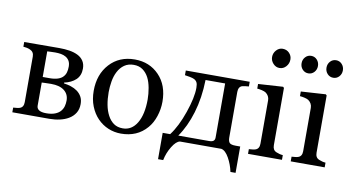

<svg xmlns="http://www.w3.org/2000/svg" viewBox="-83 -948 2369 1297"><g transform="rotate(10 1101.5 -299.5)"><path d="M383.3 -141.6Q383.3 -184.6 351.6 -209.5Q319.8 -234.4 260.7 -234.4Q234.9 -234.4 220 -233.4Q205.1 -232.4 196.8 -232.4V-73.2Q196.8 -54.2 212.9 -43.7Q229 -33.2 262.2 -33.2Q297.4 -33.2 321.8 -42.5Q346.2 -51.8 359.9 -67.9Q373 -83.5 378.2 -102.1Q383.3 -120.6 383.3 -141.6ZM481 -134.3Q481 -98.6 464.8 -72.8Q448.7 -46.9 420.4 -30.3Q394.5 -15.1 361.3 -7.6Q328.1 0 290.5 0H36.1V-32.2Q47.4 -33.2 59.3 -34.2Q71.3 -35.2 80.1 -38.1Q93.8 -42.5 100.3 -53.5Q106.9 -64.5 106.9 -82V-394.5Q106.9 -410.6 100.1 -421.6Q93.3 -432.6 79.6 -438.5Q66.9 -444.3 54.9 -446.3Q43 -448.2 32.7 -449.2V-481.4Q76.2 -481.4 140.4 -481.9Q204.6 -482.4 274.4 -482.4Q311.5 -482.4 343.5 -477.3Q375.5 -472.2 400.4 -460Q426.3 -447.3 440.4 -425.5Q454.6 -403.8 454.6 -373Q454.6 -324.7 424.6 -296.6Q394.5 -268.6 345.7 -258.3V-252.9Q370.6 -249.5 394.8 -241.7Q418.9 -233.9 438 -220.2Q457.5 -206.1 469.2 -185.3Q481 -164.6 481 -134.3ZM357.9 -369.1Q357.9 -393.6 348.9 -408.9Q339.8 -424.3 324.7 -433.1Q309.6 -441.9 290.8 -445.1Q272 -448.2 252 -448.2Q239.3 -448.2 223.9 -447.5Q208.5 -446.8 196.8 -446.3V-270.5H244.1Q277.8 -270.5 300.8 -278.3Q323.7 -286.1 335.4 -299.3Q347.7 -312 352.8 -329.6Q357.9 -347.2 357.9 -369.1Z M1022.5 -245.6Q1022.5 -194.8 1006.3 -145.8Q990.2 -96.7 960.4 -62.5Q926.8 -23.4 882.3 -4.4Q837.9 14.6 782.7 14.6Q736.8 14.6 695.3 -2.7Q653.8 -20 621.6 -53.2Q589.8 -85.9 571 -133.1Q552.2 -180.2 552.2 -238.8Q552.2 -351.6 617.9 -423.3Q683.6 -495.1 790 -495.1Q891.1 -495.1 956.8 -427Q1022.5 -358.9 1022.5 -245.6ZM921.4 -244.6Q921.4 -281.2 914.1 -322Q906.7 -362.8 892.1 -391.1Q876.5 -421.4 851.1 -439.7Q825.7 -458 789.1 -458Q751.5 -458 724.9 -439.5Q698.2 -420.9 681.6 -388.7Q666 -358.9 659.7 -320.8Q653.3 -282.7 653.3 -247.1Q653.3 -200.2 660.9 -160.4Q668.5 -120.6 685.1 -89.4Q701.7 -58.1 726.8 -40.3Q752 -22.5 789.1 -22.5Q850.1 -22.5 885.7 -81.5Q921.4 -140.6 921.4 -244.6Z M1111.8 -39.6Q1160.2 -103.5 1196 -207.5Q1231.9 -311.5 1231.9 -377.9Q1231.9 -403.3 1225.6 -415.5Q1219.2 -427.7 1205.6 -434.6Q1196.3 -439.5 1175.3 -443.6Q1154.3 -447.8 1141.1 -449.2V-481.4H1579.6V-449.2Q1565.4 -448.2 1554.9 -446.8Q1544.4 -445.3 1535.6 -443.4Q1522 -439.5 1515.4 -428Q1508.8 -416.5 1508.8 -399.4V-87.4Q1508.8 -61.5 1518.8 -50.5Q1528.8 -39.6 1561 -39.6H1592.3V141.1H1557.1Q1546.9 91.8 1522.5 47.9Q1498 3.9 1469.7 -2H1186Q1159.7 2.4 1132.6 46.9Q1105.5 91.3 1095.7 141.1H1060.5V-39.6ZM1167.5 -39.6H1377.9Q1399.4 -39.6 1408.7 -47.1Q1418 -54.7 1418 -70.3V-441.4H1283.7Q1280.8 -317.9 1249.8 -215.1Q1218.8 -112.3 1167.5 -39.6Z M1885.7 0H1652.8V-32.2Q1664.1 -33.2 1676 -34.2Q1688 -35.2 1696.8 -38.1Q1710.4 -42.5 1717 -53.5Q1723.6 -64.5 1723.6 -82V-379.4Q1723.6 -395 1716.6 -408Q1709.5 -420.9 1696.8 -429.7Q1687.5 -435.5 1669.9 -439.7Q1652.3 -443.8 1637.7 -444.8V-476.6L1807.6 -487.3L1814.5 -480.5V-87.9Q1814.5 -70.8 1821 -59.6Q1827.6 -48.3 1841.8 -43Q1852.5 -38.6 1862.8 -35.9Q1873 -33.2 1885.7 -32.2ZM1824.2 -677.2Q1824.2 -649.4 1805.9 -628.7Q1787.6 -607.9 1760.7 -607.9Q1735.8 -607.9 1717.5 -627.7Q1699.2 -647.5 1699.2 -672.9Q1699.2 -699.7 1717.5 -719.7Q1735.8 -739.7 1760.7 -739.7Q1788.6 -739.7 1806.4 -720.9Q1824.2 -702.1 1824.2 -677.2Z M2178.7 0H1945.8V-32.2Q1957 -33.2 1969 -34.2Q1981 -35.2 1989.7 -38.1Q2003.4 -42.5 2010 -53.5Q2016.6 -64.5 2016.6 -82V-379.4Q2016.6 -395 2009.5 -408Q2002.4 -420.9 1989.7 -429.7Q1980.5 -435.5 1962.9 -439.7Q1945.3 -443.8 1930.7 -444.8V-476.6L2100.6 -487.3L2107.4 -480.5V-87.9Q2107.4 -70.8 2114 -59.6Q2120.6 -48.3 2134.8 -43Q2145.5 -38.6 2155.8 -35.9Q2166 -33.2 2178.7 -32.2ZM2186 -666Q2186 -641.1 2169.9 -623.5Q2153.8 -606 2129.9 -606Q2106 -606 2089.8 -623.5Q2073.7 -641.1 2073.7 -666Q2073.7 -690.9 2089.8 -708.5Q2106 -726.1 2129.9 -726.1Q2153.8 -726.1 2169.9 -708.5Q2186 -690.9 2186 -666ZM2015.1 -666Q2015.1 -641.1 1999 -623.5Q1982.9 -606 1959 -606Q1935.1 -606 1918.9 -623.5Q1902.8 -641.1 1902.8 -666Q1902.8 -690.9 1918.9 -708.5Q1935.1 -726.1 1959 -726.1Q1982.9 -726.1 1999 -708.5Q2015.1 -690.9 2015.1 -666Z"/></g></svg>

Font: UniBurma_GGSerif
Style: Book
Weight: 400
Designer: Victor San Kho Lin (for Burmese only and related typography optimization with it)
Foundry: http://www.unimm.org
Version: 2.0